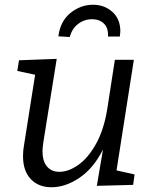

<svg xmlns="http://www.w3.org/2000/svg" viewBox="-20 -780 645 809"><path d="M471 -62 547 -45 541 -1 388 3 414 -150Q374 -71 315 -31Q256 9 197 9Q142 9 109.5 -25.5Q77 -60 77 -122Q77 -146 81 -167L128 -465L53 -481L60 -526L219 -532L163 -183Q159 -155 159 -144Q159 -101 178 -78.5Q197 -56 230 -56Q269 -56 310.5 -85.5Q352 -115 385 -174.5Q418 -234 432 -321L464 -528H544ZM487 -648Q487 -642 485 -626H435Q437 -662 418 -680.5Q399 -699 368 -699Q335 -699 309 -679Q283 -659 274 -624L226 -627Q234 -691 277 -725.5Q320 -760 372 -760Q420 -760 453.5 -730Q487 -700 487 -648Z"/></svg>

Font: Bitter Pro
Style: Italic
Weight: 400
Italic angle: -9°
Designer: Sol Matas, and Bitter project Authors
Foundry: Sol Matas
Version: Version 1.010